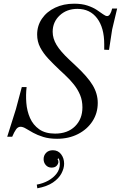

<svg xmlns="http://www.w3.org/2000/svg" viewBox="-20 -740 654 1039"><path d="M289 11Q246 11 214 1Q182 -9 159.5 -21.5Q137 -34 120.5 -44Q104 -54 91 -54Q77 -54 67 -40Q57 -26 46 0H19L66 -149L98 -269H124Q119 -227 122.5 -183Q126 -139 142.5 -101.5Q159 -64 192 -40.5Q225 -17 278 -17Q346 -17 386 -56.5Q426 -96 426 -159Q426 -196 413.5 -226Q401 -256 380 -282.5Q359 -309 333 -333L301 -363Q268 -394 241 -423Q214 -452 197.5 -483.5Q181 -515 181 -553Q181 -601 207 -639Q233 -677 278.5 -698.5Q324 -720 381 -720Q423 -720 453 -710Q483 -700 503.5 -686.5Q524 -673 537.5 -663Q551 -653 560 -653Q577 -653 587 -694H614L587 -581L570 -470L544 -471V-501Q544 -590 505.5 -641Q467 -692 399 -692Q341 -692 303 -656.5Q265 -621 265 -568Q265 -532 286 -497Q307 -462 355 -417L386 -388Q454 -325 481.5 -279Q509 -233 509 -183Q509 -128 480.5 -84Q452 -40 402 -14.5Q352 11 289 11ZM182 279 179 259Q213 253 241 237.5Q269 222 286.5 199Q304 176 304 146Q304 130 298.5 120Q293 110 279 110L304 105L281 136L279 115Q287 115 291.5 121.5Q296 128 296 136Q296 146 287 156.5Q278 167 259 167Q240 167 228 153.5Q216 140 216 121Q216 101 229.5 87Q243 73 266 73Q294 73 310.5 94.5Q327 116 327 146Q327 171 312.5 198.5Q298 226 266.5 247.5Q235 269 182 279Z"/></svg>

Font: Baskervville
Style: Italic
Weight: 400
Italic angle: -18°
Designer: ANRT
Foundry: ANRT
Version: Version 1.100